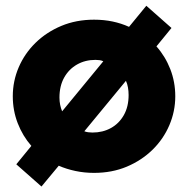

<svg xmlns="http://www.w3.org/2000/svg" viewBox="-20 -600 669 683"><path d="M127.5 63.5 38 -15.5 91.5 -81Q60.5 -116.5 43 -161.8Q25.5 -207 25.5 -257.5Q25.5 -311.5 46.5 -360.5Q67.5 -409.5 106.2 -447.5Q145 -485.5 198 -507.8Q251 -530 314.5 -530Q349.5 -530 380.5 -523.5Q411.5 -517 439 -504.5L500.5 -579.5L590 -500.5L536.5 -435Q568 -399.5 585.8 -354Q603.5 -308.5 603.5 -257.5Q603.5 -204 582.5 -154.8Q561.5 -105.5 522.8 -67.5Q484 -29.5 431.2 -7.2Q378.5 15 314.5 15Q280 15 248.2 8.2Q216.5 1.5 189 -10.5ZM201 -204 347.5 -382Q341.5 -385 334.2 -386Q327 -387 319.5 -387Q283 -387 254 -370.5Q225 -354 208.2 -324Q191.5 -294 191.5 -253Q191.5 -239.5 194 -227.2Q196.5 -215 201 -204ZM309 -128.5Q345.5 -128.5 374.5 -144.5Q403.5 -160.5 420.5 -190.5Q437.5 -220.5 437.5 -262Q437.5 -276 435.2 -288.8Q433 -301.5 428 -312.5L280 -133Q286.5 -130.5 294 -129.5Q301.5 -128.5 309 -128.5Z"/></svg>

Font: Geologica ExtraBold
Style: Regular
Weight: 800
Designer: Sindre Bremnes, Frode Helland
Foundry: Monokrom Skriftforlag AS
Version: Version 1.010;gftools[0.9.28]